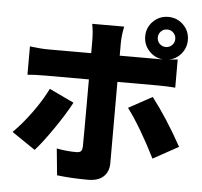

<svg xmlns="http://www.w3.org/2000/svg" viewBox="-61 -938 1122 1068"><g transform="rotate(5 500.0 -404.5)"><path d="M213.9 -418.9 351.6 -353.5Q316.4 -287.1 257.8 -202.1Q199.2 -117.2 159.2 -73.2L28.3 -162.1Q79.1 -211.9 130.9 -283.2Q182.6 -354.5 213.9 -418.9ZM801.3 -790.5Q787.1 -776.4 787.1 -755.9Q787.1 -735.4 801.3 -721.2Q815.4 -707 835.9 -707Q856.4 -707 870.6 -721.2Q884.8 -735.4 884.8 -755.9Q884.8 -776.4 870.6 -790.5Q856.4 -804.7 835.9 -804.7Q815.4 -804.7 801.3 -790.5ZM800.8 -490.2H585V-36.1Q585 10.7 555.7 38.6Q526.4 66.4 469.7 66.4Q375 66.4 295.9 56.6L281.2 -91.8Q338.9 -81.1 389.6 -81.1Q409.2 -81.1 416.5 -88.4Q423.8 -95.7 424.8 -115.2Q425.8 -143.6 425.8 -490.2H185.5Q122.1 -490.2 83 -486.3V-644.5Q145.5 -636.7 185.5 -636.7H425.8V-704.1Q425.8 -757.8 417 -799.8H595.7Q585 -750 585 -703.1V-636.7H799.8H825.2Q779.3 -641.6 748 -675.8Q716.8 -710 716.8 -755.9Q716.8 -805.7 751.5 -840.3Q786.1 -875 835.9 -875Q885.7 -875 920.4 -840.3Q955.1 -805.7 955.1 -755.9Q955.1 -712.9 927.7 -679.7Q900.4 -646.5 859.4 -638.7Q865.2 -639.6 882.8 -641.1Q900.4 -642.6 908.2 -643.6V-486.3Q862.3 -490.2 800.8 -490.2ZM656.2 -351.6 788.1 -423.8Q876 -309.6 958 -160.2L816.4 -82Q730.5 -252.9 656.2 -351.6Z"/></g></svg>

Font: Gen Shin Gothic Heavy
Style: Bold
Weight: 900
Designer: [Source Han Sans]
Ryoko NISHIZUKA  (kana & ideographs); Paul D. Hunt (Latin, Greek & Cyrillic); Wenlong ZHANG  (bopomofo
Version: Version 1.002.20150607